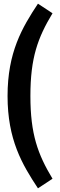

<svg xmlns="http://www.w3.org/2000/svg" viewBox="-20 -871 326 1042"><path d="M186 -851C100 -721 21 -587 21 -350C21 -113 100 21 186 151L265 99C185 -34 145 -143 145 -350C145 -558 185 -666 265 -799Z"/></svg>

Font: Fira Sans Condensed Medium
Style: Regular
Weight: 500
Width: 3
Designer: Carrois Corporate & Edenspiekermann AG
Foundry: Carrois Corporate GbR & Edenspiekermann AG
Version: Version 4.202;PS 004.202;hotconv 1.0.88;makeotf.lib2.5.64775